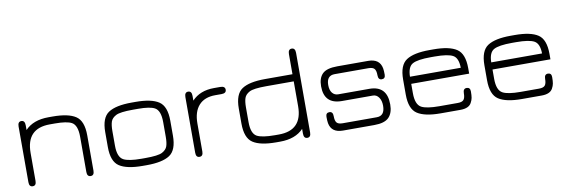

<svg xmlns="http://www.w3.org/2000/svg" viewBox="-49 -983 3976 1345"><g transform="rotate(-10 1939.0 -310.5)"><path d="M290 -399.4Q123 -399.4 123 -225.6V-26.4Q123 6.8 97.7 6.8Q72.3 6.8 72.3 -26.4V-422.9Q72.3 -457 97.7 -457Q123 -457 123 -421.9V-388.7Q180.7 -450.2 290 -450.2H318.4Q430.7 -450.2 482.9 -415.5Q535.2 -380.9 535.2 -278.3V-26.4Q535.2 6.8 509.8 6.8Q484.4 6.8 484.4 -26.4V-277.3Q484.4 -359.4 445.3 -380.9Q411.1 -399.4 327.1 -399.4Q323.2 -399.4 318.4 -399.4Z M909.2 0H880.9Q768.6 0 715.8 -34.7Q663.1 -69.3 663.1 -171.9V-278.3Q663.1 -380.9 715.8 -415.5Q768.6 -450.2 880.9 -450.2H909.2Q1021.5 -450.2 1073.7 -415.5Q1126 -380.9 1126 -278.3V-171.9Q1126 -69.3 1073.7 -34.7Q1021.5 0 909.2 0ZM880.9 -50.8H909.2Q1000 -50.8 1029.3 -66.4Q1058.6 -82 1066.9 -106.4Q1075.2 -130.9 1075.2 -172.9V-277.3Q1075.2 -359.4 1036.1 -380.9Q1002 -399.4 918 -399.4Q914.1 -399.4 909.2 -399.4H880.9Q790 -399.4 760.3 -383.8Q730.5 -368.2 722.2 -343.8Q713.9 -319.3 713.9 -277.3V-172.9Q713.9 -91.8 753.9 -70.3Q790 -50.8 880.9 -50.8Z M1466.8 -399.4Q1390.6 -399.4 1350.1 -354.5Q1309.6 -309.6 1309.6 -225.6V-26.4Q1309.6 6.8 1284.2 6.8Q1258.8 6.8 1258.8 -26.4V-422.9Q1258.8 -457 1284.2 -457Q1309.6 -457 1309.6 -421.9V-388.7Q1367.2 -450.2 1466.8 -450.2H1511.7Q1545.9 -450.2 1545.9 -424.8Q1545.9 -399.4 1511.7 -399.4Z M2025.4 -450.2V-592.8Q2025.4 -627.9 2050.8 -627.9Q2076.2 -627.9 2076.2 -592.8V-26.4Q2076.2 6.8 2050.8 6.8Q2025.4 6.8 2025.4 -27.3V-61.5Q1967.8 0 1858.4 0H1830.1Q1717.8 0 1665.5 -34.7Q1613.3 -69.3 1613.3 -171.9V-278.3Q1613.3 -380.9 1665.5 -415.5Q1717.8 -450.2 1830.1 -450.2ZM2025.4 -399.4H1830.1Q1739.3 -399.4 1710 -383.8Q1680.7 -368.2 1672.4 -343.8Q1664.1 -319.3 1664.1 -277.3V-172.9Q1664.1 -91.8 1703.1 -70.3Q1739.3 -50.8 1830.1 -50.8H1858.4Q2025.4 -50.8 2025.4 -222.7Z M2538.1 -255.9Q2663.1 -255.9 2663.1 -123Q2663.1 -62.5 2632.3 -31.2Q2601.6 0 2528.3 0H2305.7Q2223.6 0 2210.9 -69.3Q2208 -85.9 2208 -114.7Q2208 -143.6 2233.4 -143.6Q2258.8 -143.6 2258.8 -110.8Q2258.8 -78.1 2270 -64.5Q2281.2 -50.8 2312.5 -50.8H2554.7Q2612.3 -50.8 2612.3 -123Q2612.3 -159.2 2596.2 -182.1Q2580.1 -205.1 2554.7 -205.1H2334Q2208 -205.1 2208 -332Q2208 -390.6 2238.3 -420.4Q2268.6 -450.2 2343.8 -450.2H2563.5Q2645.5 -450.2 2658.2 -379.9Q2661.1 -363.3 2661.1 -335Q2661.1 -306.6 2635.7 -306.6Q2610.4 -306.6 2610.4 -339.8Q2610.4 -373 2598.6 -386.2Q2586.9 -399.4 2556.6 -399.4H2316.4Q2258.8 -399.4 2258.8 -332Q2258.8 -294.9 2274.9 -275.4Q2291 -255.9 2316.4 -255.9Z M3245.1 -278.3V-239.3H2833V-172.9Q2833 -91.8 2873 -70.3Q2909.2 -50.8 3000 -50.8H3130.9Q3162.1 -50.8 3173.3 -64.5Q3184.6 -78.1 3184.6 -110.8Q3184.6 -143.6 3210 -143.6Q3235.4 -143.6 3235.4 -114.7Q3235.4 -85.9 3232.4 -69.3Q3229.5 -52.7 3219.7 -35.2Q3201.2 0 3140.6 0Q3138.7 0 3137.7 0H3000Q2887.7 0 2835 -34.7Q2782.2 -69.3 2782.2 -171.9V-278.3Q2782.2 -380.9 2835 -415.5Q2887.7 -450.2 3000 -450.2H3028.3Q3140.6 -450.2 3192.9 -415.5Q3245.1 -380.9 3245.1 -278.3ZM3028.3 -399.4H3000Q2905.3 -399.4 2869.6 -379.4Q2834 -359.4 2833 -290H3194.3Q3193.4 -359.4 3157.7 -379.4Q3122.1 -399.4 3028.3 -399.4Z M3823.2 -278.3V-239.3H3411.1V-172.9Q3411.1 -91.8 3451.2 -70.3Q3487.3 -50.8 3578.1 -50.8H3709Q3740.2 -50.8 3751.5 -64.5Q3762.7 -78.1 3762.7 -110.8Q3762.7 -143.6 3788.1 -143.6Q3813.5 -143.6 3813.5 -114.7Q3813.5 -85.9 3810.5 -69.3Q3807.6 -52.7 3797.9 -35.2Q3779.3 0 3718.8 0Q3716.8 0 3715.8 0H3578.1Q3465.8 0 3413.1 -34.7Q3360.4 -69.3 3360.4 -171.9V-278.3Q3360.4 -380.9 3413.1 -415.5Q3465.8 -450.2 3578.1 -450.2H3606.4Q3718.8 -450.2 3771 -415.5Q3823.2 -380.9 3823.2 -278.3ZM3606.4 -399.4H3578.1Q3483.4 -399.4 3447.8 -379.4Q3412.1 -359.4 3411.1 -290H3772.5Q3771.5 -359.4 3735.8 -379.4Q3700.2 -399.4 3606.4 -399.4Z"/></g></svg>

Font: Jura
Style: Book
Weight: 400
Version: Version 2.5